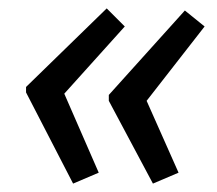

<svg xmlns="http://www.w3.org/2000/svg" viewBox="-20 -491 517 457"><path d="M154 -54 42 -271V-284L234 -471L277 -428L133 -268L215 -80ZM344 -54 239 -251V-265L420 -466L467 -428L329 -251L405 -80Z"/></svg>

Font: Noto Sans IKEA
Style: Italic
Weight: 400
Italic angle: -12°
Designer: Monotype Design Team
Foundry: Monotype Imaging Inc.
Version: Version 2.001